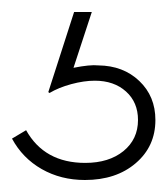

<svg xmlns="http://www.w3.org/2000/svg" viewBox="-20 -34 279 320"><path d="M121.5 266Q173.5 266 206.2 238Q239 210 239 166Q239 126.5 212.2 101Q185.5 75.5 144 75Q130 73.5 102.5 79L133 -14H103.5L60.5 119.5L62.5 121Q77.5 112 98.8 106.2Q120 100.5 138 100.5Q170 100.5 190 118.5Q210 136.5 210 166Q210 198 185.8 217.8Q161.5 237.5 122 237.5Q54 237.5 23.5 183L0 197Q17.5 229.5 49.5 247.8Q81.5 266 121.5 266Z"/></svg>

Font: Spartan ExtraLight
Style: Regular
Weight: 200
Designer: Matt Bailey, Mirko Velimirovic
Foundry: Matt Bailey
Version: Version 1.003; ttfautohint (v1.8.3)